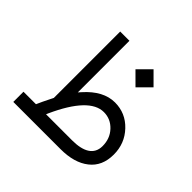

<svg xmlns="http://www.w3.org/2000/svg" viewBox="-156 -806 976 976"><g transform="rotate(45 331.5 -318.5)"><path d="M187.5 -159.7 186.5 -158.2C165.5 -115.7 152.3 -88.9 147.9 -77.6L146 -73.2H56.2V0H396C460.9 0 512.7 -14.6 550.3 -44.4C587.9 -73.7 606.9 -116.2 606.9 -171.9C606.9 -224.6 589.4 -270 553.7 -307.6C518.1 -345.2 474.6 -363.8 423.8 -363.8C368.7 -363.8 315.9 -335.9 266.6 -280.3L253.9 -266.1V-637.2H187.5ZM442.9 -491.7 507.8 -556.6 442.9 -621.6 377.9 -556.6ZM536.1 -162.1C536.1 -99.6 485.8 -73.2 405.8 -73.2H218.3L222.7 -83.5C284.7 -220.7 350.1 -289.1 418.5 -289.1C451.2 -289.1 479 -276.9 502 -252.4C524.9 -228 536.1 -197.8 536.1 -162.1Z"/></g></svg>

Font: Shabnam Light
Style: Regular
Weight: 300
Foundry: DejaVu fonts team - Redesigned by Saber Rastikerdar - Based on Vazir font
Version: Version 5.0.1